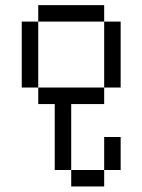

<svg xmlns="http://www.w3.org/2000/svg" viewBox="-20 -582 540 728"><path d="M250 62.5V125H375V62.5ZM250 62.5Q250 62.5 250 -187.5H375V-250H125V-187.5H187.5Q187.5 -187.5 187.5 62.5ZM375 62.5H437.5Q437.5 62.5 437.5 -62.5H375Q375 -62.5 375 62.5ZM125 -250Q125 -250 125 -500H62.5Q62.5 -500 62.5 -250ZM375 -250H437.5Q437.5 -250 437.5 -500H375Q375 -500 375 -250ZM125 -500H375V-562.5H125Z"/></svg>

Font: UnifontExMono
Style: Regular
Weight: 500
Version: Version 15.0.06